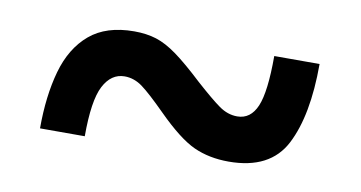

<svg xmlns="http://www.w3.org/2000/svg" viewBox="-36 -527 635 338"><g transform="rotate(10 281.5 -357.5)"><path d="M48 -259Q48 -317 60.5 -361.5Q73 -406 102.5 -431Q132 -456 182 -456Q204 -456 221.5 -450.5Q239 -445 259 -430.5Q279 -416 309 -388Q338 -362 353.5 -351Q369 -340 386 -340Q410 -340 421 -366Q432 -392 432 -456H513Q513 -364 486 -311.5Q459 -259 385 -259Q350 -259 322.5 -271.5Q295 -284 255 -324Q226 -353 211 -364Q196 -375 179 -375Q155 -375 141.5 -349Q128 -323 128 -259Z"/></g></svg>

Font: Noto Sans Mono SemiCondensed Black
Style: Regular
Weight: 900
Width: 4
Designer: Monotype Design Team
Foundry: Monotype Imaging Inc.
Version: Version 2.014; ttfautohint (v1.8.4.7-5d5b)